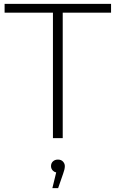

<svg xmlns="http://www.w3.org/2000/svg" viewBox="-20 -720 603 1001"><path d="M256 0V-654H4V-700H559V-654H307V0ZM253 261 273 179Q263 177 256 170Q246 160 246 146Q246 131 256 121.5Q266 112 282 112Q299 112 308.5 122.5Q318 133 318 146Q318 155 315.5 165Q313 175 309 186L283 261Z"/></svg>

Font: Montserrat Z Light
Style: Regular
Weight: 300
Designer: Julieta Ulanovsky
Foundry: Julieta Ulanovsky
Version: Version 8.000